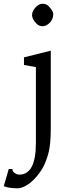

<svg xmlns="http://www.w3.org/2000/svg" viewBox="-105 -764 375 1021"><path d="M-2.4 164.6Q85.9 164.6 85.9 -4.4V-407.2L22.5 -418.5V-459L165 -494.6V-81.5Q165 8.8 151.4 55.2Q137.7 101.6 121.8 129.4Q106 157.2 81.8 183.6Q57.6 210 32.5 223.6Q7.3 237.3 -10.3 237.3Q-57.6 237.3 -85 226.1L-58.6 134.8H-39.1Q-39.1 151.9 -18.1 161.1Q-11.2 164.6 -2.4 164.6ZM84 -724.6Q101.6 -744.1 121.6 -744.1Q142.1 -744.1 154.8 -730Q178.2 -704.6 178.2 -689.2Q178.2 -673.8 173.1 -663.1Q168 -652.3 160.2 -643.6Q141.6 -624.5 121.6 -624.5Q102.1 -624.5 88.9 -638.4Q75.7 -652.3 70.6 -663.1Q65.4 -673.8 65.4 -684.3Q65.4 -694.8 70.6 -705.3Q75.7 -715.8 84 -724.6Z"/></svg>

Font: Habibi
Style: Regular
Weight: 400
Designer: Magnus Gaarde
Foundry: Magnus Gaarde
Version: Version 1.001